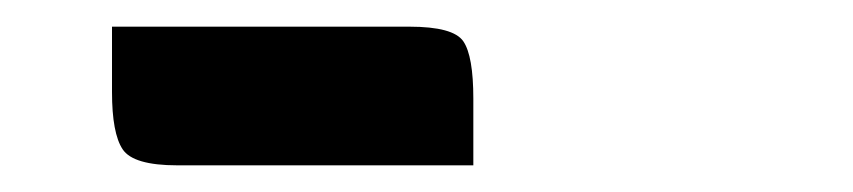

<svg xmlns="http://www.w3.org/2000/svg" viewBox="-20 -701 640 144"><path d="M113 -577Q80 -577 72 -589Q64 -601 64 -632V-681H287Q320 -681 327.5 -670Q335 -659 335 -627V-577Z"/></svg>

Font: Changa ExtraLight SemiBold
Style: Regular
Weight: 600
Version: Version 3.002; ttfautohint (v1.8.2)